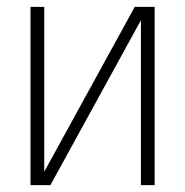

<svg xmlns="http://www.w3.org/2000/svg" viewBox="-20 -540 540 560"><path d="M69 0V-520H109V-39L373 -520H431V0H391V-481L127 0Z"/></svg>

Font: Iosevka Curly Extralight
Style: Regular
Weight: 200
Monospace: yes
Designer: Belleve Invis
Foundry: Belleve Invis
Version: Version 22.1.2; ttfautohint (v1.8.4)